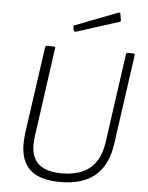

<svg xmlns="http://www.w3.org/2000/svg" viewBox="-63 -1013 829 1074"><g transform="rotate(5 352.0 -476.5)"><path d="M599 -233Q588 -150 552.5 -96Q517 -42 458 -16Q399 10 315 10Q202 10 147.5 -38.5Q93 -87 93 -186Q93 -201 94.5 -217Q96 -233 98 -251L166 -732Q167 -738 169 -740Q171 -742 175 -742H213Q219 -742 221.5 -739Q224 -736 222 -730L152 -229Q151 -217 150 -206.5Q149 -196 149 -185Q149 -111 192 -75Q235 -39 320 -39Q388 -39 436 -60.5Q484 -82 512.5 -125.5Q541 -169 550 -234L620 -733Q621 -739 622.5 -740.5Q624 -742 629 -742H661Q666 -742 667.5 -739Q669 -736 669 -731L599 -233ZM569 -958 575 -923Q576 -919 575 -916Q574 -913 568 -911L330 -835Q325 -834 321.5 -836Q318 -838 318 -842L314 -859Q313 -868 317 -869L560 -963Q562 -964 565 -962.5Q568 -961 569 -958Z"/></g></svg>

Font: Libre Franklin ExtraLight
Style: Italic
Weight: 250
Italic angle: -8°
Designer: Pablo Impallari, Rodrigo Fuenzalida, Nhung Nguyen
Foundry: Impallari Type
Version: Version 3.000